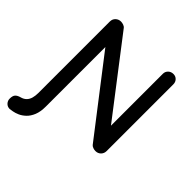

<svg xmlns="http://www.w3.org/2000/svg" viewBox="-258 -864 1225 1225"><g transform="rotate(45 355.0 -251.5)"><path d="M24 197Q3 197 -10 183Q-23 169 -23 150Q-23 124 -12.5 112.5Q-2 101 20 95Q43 89 56.5 75Q70 61 75.5 40.5Q81 20 81 -4V-649Q81 -672 96 -686Q111 -700 132 -700Q143 -700 155.5 -695.5Q168 -691 174 -682L575 -160L556 -146V-653Q556 -673 570 -686.5Q584 -700 605 -700Q625 -700 638 -686.5Q651 -673 651 -653V-51Q651 -29 636.5 -14.5Q622 0 600 0Q590 0 578.5 -4Q567 -8 561 -15L150 -548L176 -561V22Q176 70 163 101.5Q150 133 130 152Q110 171 88.5 180.5Q67 190 49 193Q31 196 24 197Z"/></g></svg>

Font: Quicksand SemiBold
Style: Regular
Weight: 600
Designer: Andrew Paglinawan
Foundry: Andrew Paglinawan
Version: Version 3.006